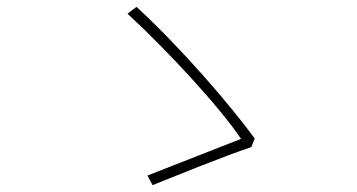

<svg xmlns="http://www.w3.org/2000/svg" viewBox="-20 -636 1040 560"><path d="M713 -207 723 -232C655 -325 511 -494 378 -616L352 -596C467 -490 620 -325 683 -231C630 -210 473 -149 410 -124L425 -96C485 -120 632 -180 713 -207Z"/></svg>

Font: Noto Sans T Chinese Thin
Style: Regular
Weight: 100
Designer: Ryoko NISHIZUKA (kana & ideographs); Paul D. Hunt (Latin, Greek & Cyrillic); Wenlong ZHANG (bopomofo); Sandoll Communica
Foundry: Adobe Systems Incorporated
Version: Version 1.000;PS 1;hotconv 1.0.78;makeotf.lib2.5.61930